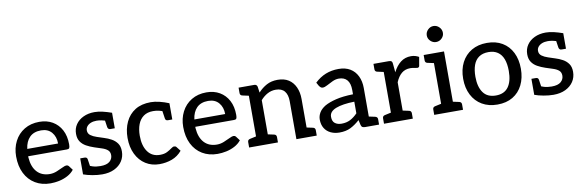

<svg xmlns="http://www.w3.org/2000/svg" viewBox="-51 -1167 4886 1608"><g transform="rotate(-10 2391.5 -363.0)"><path d="M277 7Q203 7 147.5 -26.5Q92 -60 61.5 -121Q31 -182 31 -265Q31 -336 60.5 -393.5Q90 -451 144.5 -484Q199 -517 272 -517Q336 -517 384 -489Q432 -461 459 -410Q486 -359 486 -288Q486 -265 481 -257Q476 -249 461 -249H131Q131 -246 131 -243Q131 -240 131 -237Q137 -157 177 -114Q217 -71 285 -71Q315 -71 344.5 -83Q374 -95 397.5 -106.5Q421 -118 432 -118Q444 -118 451 -110L479 -73Q457 -45 423 -27Q389 -9 351 -1Q313 7 277 7ZM134 -311H396Q396 -369 364 -406.5Q332 -444 274 -444Q212 -444 177 -409Q142 -374 134 -311Z M717 8Q678 8 633.5 0Q589 -8 557 -20V-97L606 -90Q619 -81 648 -72Q677 -63 714 -63Q767 -63 792 -84.5Q817 -106 817 -138Q817 -166 799 -181.5Q781 -197 751 -206.5Q721 -216 688 -227Q652 -239 622.5 -255.5Q593 -272 575.5 -298Q558 -324 558 -364Q558 -409 581.5 -443.5Q605 -478 646.5 -497.5Q688 -517 741 -517Q774 -517 810 -508.5Q846 -500 886 -486V-425L830 -428Q810 -434 788.5 -438.5Q767 -443 746 -443Q718 -443 697 -434.5Q676 -426 664 -411Q652 -396 652 -377Q652 -350 673 -334.5Q694 -319 725 -309Q756 -299 783 -290Q816 -280 845 -264Q874 -248 892.5 -222Q911 -196 911 -154Q911 -107 887 -70.5Q863 -34 819.5 -13Q776 8 717 8ZM814 -448 886 -432V-354H849Q838 -354 832.5 -359.5Q827 -365 825 -374ZM629 -62 557 -78V-156H594Q606 -156 611.5 -150.5Q617 -145 618 -136Z M1204 7Q1138 7 1086.5 -25.5Q1035 -58 1006 -117.5Q977 -177 977 -255Q977 -331 1005 -390.5Q1033 -450 1086.5 -483.5Q1140 -517 1220 -517Q1253 -517 1294 -507Q1335 -497 1373 -481V-421H1318Q1298 -429 1276 -434.5Q1254 -440 1226 -440Q1177 -440 1145 -417Q1113 -394 1097 -352.5Q1081 -311 1081 -255Q1081 -170 1117.5 -119.5Q1154 -69 1221 -69Q1258 -69 1282 -81.5Q1306 -94 1322 -106Q1338 -118 1348 -118Q1354 -118 1359 -116Q1364 -114 1367 -110L1396 -73Q1360 -30 1310 -11.5Q1260 7 1204 7ZM1302 -437 1373 -421V-343H1337Q1325 -343 1319.5 -348.5Q1314 -354 1313 -363Z M1698 7Q1624 7 1568.5 -26.5Q1513 -60 1482.5 -121Q1452 -182 1452 -265Q1452 -336 1481.5 -393.5Q1511 -451 1565.5 -484Q1620 -517 1693 -517Q1757 -517 1805 -489Q1853 -461 1880 -410Q1907 -359 1907 -288Q1907 -265 1902 -257Q1897 -249 1882 -249H1552Q1552 -246 1552 -243Q1552 -240 1552 -237Q1558 -157 1598 -114Q1638 -71 1706 -71Q1736 -71 1765.5 -83Q1795 -95 1818.5 -106.5Q1842 -118 1853 -118Q1865 -118 1872 -110L1900 -73Q1878 -45 1844 -27Q1810 -9 1772 -1Q1734 7 1698 7ZM1555 -311H1817Q1817 -369 1785 -406.5Q1753 -444 1695 -444Q1633 -444 1598 -409Q1563 -374 1555 -311Z M2039 0V-509H2099Q2120 -509 2125 -489L2132 -438Q2165 -474 2205 -495.5Q2245 -517 2298 -517Q2354 -517 2391.5 -493Q2429 -469 2449 -425Q2469 -381 2469 -324V0H2368V-324Q2368 -378 2343.5 -408Q2319 -438 2268 -438Q2231 -438 2198.5 -420.5Q2166 -403 2139 -372V0ZM1966 0V-46Q1966 -56 1971 -62Q1976 -68 1986 -70L2055 -85L2067 0ZM2110 0 2122 -85 2192 -70Q2201 -68 2206 -62Q2211 -56 2211 -46V0ZM2440 0 2452 -85 2522 -70Q2531 -68 2536 -62Q2541 -56 2541 -46V0ZM2067 -509 2055 -424 1986 -439Q1976 -441 1971 -447Q1966 -453 1966 -463V-509Z M2734 8Q2693 8 2660 -7.5Q2627 -23 2608 -53.5Q2589 -84 2589 -128Q2589 -158 2605.5 -186Q2622 -214 2658 -236Q2695 -257 2754 -271.5Q2813 -286 2900 -288V-324Q2900 -381 2875.5 -409.5Q2851 -438 2805 -438Q2778 -438 2750.5 -425Q2723 -412 2700 -399.5Q2677 -387 2662 -387Q2651 -387 2644 -392.5Q2637 -398 2632 -405L2614 -437Q2657 -478 2707 -498Q2757 -518 2817 -518Q2875 -518 2915 -494Q2955 -470 2976.5 -426Q2998 -382 2998 -324V0H2953Q2939 0 2930.5 -4.5Q2922 -9 2918 -23L2908 -67Q2868 -31 2828.5 -11.5Q2789 8 2734 8ZM2764 -62Q2806 -62 2838 -78.5Q2870 -95 2900 -126V-225Q2850 -224 2810.5 -218Q2771 -212 2743 -201Q2715 -190 2700.5 -173.5Q2686 -157 2686 -133Q2686 -95 2708 -78.5Q2730 -62 2764 -62ZM2969 0 2981 -85 3051 -70Q3060 -68 3065.5 -62Q3071 -56 3071 -46V0Z M3186 0V-509H3243Q3260 -509 3266.5 -503Q3273 -497 3274 -482L3281 -408Q3307 -460 3344.5 -489Q3382 -518 3433 -518Q3453 -518 3469.5 -513Q3486 -508 3500 -500L3487 -425Q3486 -419 3481 -415.5Q3476 -412 3470 -412Q3463 -412 3444 -416Q3425 -420 3410 -420Q3366 -420 3336 -395Q3306 -370 3286 -322V0ZM3257 0 3269 -85 3339 -70Q3348 -68 3353 -62Q3358 -56 3358 -46V0ZM3113 0V-46Q3113 -56 3118 -62Q3123 -68 3133 -70L3202 -85L3214 0ZM3214 -509 3202 -424 3133 -439Q3123 -441 3118 -447Q3113 -453 3113 -463V-509Z M3613 0V-509H3713V0ZM3540 0V-46Q3540 -56 3545 -62Q3550 -68 3560 -70L3629 -85L3641 0ZM3684 0 3696 -85 3766 -70Q3775 -68 3780 -62Q3785 -56 3785 -46V0ZM3641 -509 3629 -424 3560 -439Q3550 -441 3545 -447Q3540 -453 3540 -463V-509ZM3662 -598Q3635 -598 3614.5 -618Q3594 -638 3594 -665Q3594 -693 3614.5 -713.5Q3635 -734 3662 -734Q3690 -734 3710.5 -713.5Q3731 -693 3731 -665Q3731 -638 3710.5 -618Q3690 -598 3662 -598Z M4078 -517Q4154 -517 4208.5 -484.5Q4263 -452 4292.5 -393Q4322 -334 4322 -255Q4322 -177 4292.5 -117.5Q4263 -58 4208.5 -25.5Q4154 7 4078 7Q4003 7 3947.5 -25.5Q3892 -58 3861.5 -117.5Q3831 -177 3831 -255Q3831 -334 3861.5 -393Q3892 -452 3947.5 -484.5Q4003 -517 4078 -517ZM4078 -70Q4149 -70 4184 -118Q4219 -166 4219 -254Q4219 -314 4203.5 -355Q4188 -396 4156.5 -417.5Q4125 -439 4078 -439Q4029 -439 3997 -417Q3965 -395 3950 -353.5Q3935 -312 3935 -254Q3935 -169 3970 -119.5Q4005 -70 4078 -70Z M4554 8Q4515 8 4470.5 0Q4426 -8 4394 -20V-97L4443 -90Q4456 -81 4485 -72Q4514 -63 4551 -63Q4604 -63 4629 -84.5Q4654 -106 4654 -138Q4654 -166 4636 -181.5Q4618 -197 4588 -206.5Q4558 -216 4525 -227Q4489 -239 4459.5 -255.5Q4430 -272 4412.5 -298Q4395 -324 4395 -364Q4395 -409 4418.5 -443.5Q4442 -478 4483.5 -497.5Q4525 -517 4578 -517Q4611 -517 4647 -508.5Q4683 -500 4723 -486V-425L4667 -428Q4647 -434 4625.5 -438.5Q4604 -443 4583 -443Q4555 -443 4534 -434.5Q4513 -426 4501 -411Q4489 -396 4489 -377Q4489 -350 4510 -334.5Q4531 -319 4562 -309Q4593 -299 4620 -290Q4653 -280 4682 -264Q4711 -248 4729.5 -222Q4748 -196 4748 -154Q4748 -107 4724 -70.5Q4700 -34 4656.5 -13Q4613 8 4554 8ZM4651 -448 4723 -432V-354H4686Q4675 -354 4669.5 -359.5Q4664 -365 4662 -374ZM4466 -62 4394 -78V-156H4431Q4443 -156 4448.5 -150.5Q4454 -145 4455 -136Z"/></g></svg>

Font: Aleo Medium
Style: Regular
Weight: 500
Designer: Alessio Laiso
Foundry: Alessio Laiso
Version: Version 2.001;gftools[0.9.29]